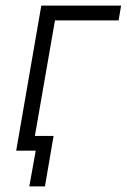

<svg xmlns="http://www.w3.org/2000/svg" viewBox="-20 -540 454 688"><path d="M38 0H108L85 128H141L172 -53H105L177 -467H405L414 -520H128Z"/></svg>

Font: Fixel Text 20240404 Light
Style: Italic
Weight: 300
Width: 4
Italic angle: -10°
Designer: AlfaBravo + MacPaw
Foundry: Kyrylo Tkachov, Marchela Mozhyna, Serhii Makarenko, Maria Weinstein, Zakhar Kryvoshyya
Version: Version 1.211;Glyphs 3.2 (3225)